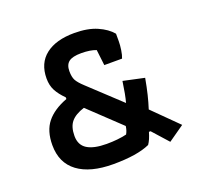

<svg xmlns="http://www.w3.org/2000/svg" viewBox="-111 -732 919 874"><g transform="rotate(-20 348.5 -295.0)"><path d="M64 -160Q64 -229 97 -270Q130 -311 196 -336V-344Q169 -371 156 -396Q143 -421 143 -454Q143 -528 193 -567Q243 -606 332 -606Q397 -606 441.5 -586.5Q486 -567 510 -538V-501Q510 -483 506.5 -459.5Q503 -436 497 -422H411L402 -498Q374 -509 330 -509Q288 -509 270 -495Q252 -481 252 -450Q252 -422 260.5 -406Q269 -390 294 -367L445 -226Q455 -262 464 -326L566 -304Q558 -260 550 -227Q542 -194 532 -163L651 -45L574 9L506 -67H498Q488 -32 474 -12Q412 16 296 16Q185 16 124.5 -29Q64 -74 64 -160ZM396 -91Q405 -106 408 -128L257 -271Q213 -257 193 -233Q173 -209 173 -165Q173 -121 205 -101Q237 -81 299 -81Q354 -81 396 -91Z"/></g></svg>

Font: Athiti SemiBold
Style: Regular
Weight: 600
Designer: CadsonDemak Team
Foundry: CadsonDemak
Version: Version 1.032